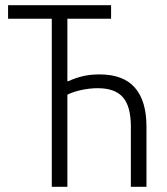

<svg xmlns="http://www.w3.org/2000/svg" viewBox="-20 -718 640 738"><path d="M179 -646H11V-698H407V-646H239V-406H243Q266 -417 295.5 -424.5Q325 -432 363 -432Q454 -432 498.5 -381Q543 -330 543 -231V0H483V-231Q483 -309 452.5 -344Q422 -379 356 -379Q325 -379 292.5 -372Q260 -365 239 -354V0H179Z"/></svg>

Font: IBM Plex Mono Light
Style: Regular
Weight: 300
Monospace: yes
Designer: Mike Abbink, Paul van der Laan, Pieter van Rosmalen
Foundry: Bold Monday
Version: Version 2.3